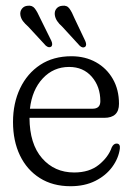

<svg xmlns="http://www.w3.org/2000/svg" viewBox="-20 -634 459 664"><path d="M391.5 -275Q391.5 -226.5 340.5 -226.5H82Q82.5 -136 125.5 -86.8Q168.5 -37.5 236.5 -37.5Q289 -37.5 322 -64.2Q355 -91 366.5 -124.5Q373 -137.5 383 -137.5Q396.5 -137.5 394.5 -120Q390 -86.5 368.2 -56.8Q346.5 -27 309.8 -8.5Q273 10 224 10Q162.5 10 117.8 -18.2Q73 -46.5 49 -96.5Q25 -146.5 25 -212Q25 -277 49.5 -328.5Q74 -380 119.2 -409.8Q164.5 -439.5 227 -439.5Q274.5 -439.5 311.8 -418.8Q349 -398 370.2 -361Q391.5 -324 391.5 -275ZM219 -402.5Q165 -402.5 128 -363Q91 -323.5 83.5 -258H300Q327 -258 327 -284Q327 -334.5 297.5 -368.5Q268 -402.5 219 -402.5ZM118.5 -572 157.5 -493Q163.5 -479.5 157.5 -473Q149.5 -467 138.5 -476L77.5 -542Q66.5 -551.5 59.5 -560.8Q52.5 -570 50.5 -581.5Q48.5 -594.5 55.8 -603.8Q63 -613 75 -614Q91.5 -616.5 100.5 -604.5Q109.5 -592.5 118.5 -572ZM237.5 -571 275 -492Q281 -478 274.5 -472Q266 -466.5 256 -475.5L195 -542Q184 -551.5 177.5 -561.5Q171 -571.5 169.5 -582.5Q168 -595.5 175.2 -604.2Q182.5 -613 195 -614Q211.5 -616.5 220.2 -604.2Q229 -592 237.5 -571Z"/></svg>

Font: Fraunces 144pt S100 Light
Style: Regular
Weight: 300
Version: Version 1.000; ttfautohint (v1.8.3)